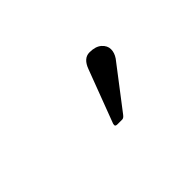

<svg xmlns="http://www.w3.org/2000/svg" viewBox="-29 -760 459 459"><g transform="rotate(-45 200.0 -530.5)"><path d="M189 -446Q181.9 -446 181.9 -450.1Q181.9 -454.1 183.8 -458L232.9 -587.9Q242.7 -615 263.1 -615Q283.4 -615 294.2 -605.5Q304.9 -595.9 304.9 -583.9Q304.9 -571.8 296.9 -560.1L214.8 -452.9Q209.7 -446 204.8 -446Z"/></g></svg>

Font: Fanwood Text
Style: Regular
Weight: 400
Version: Version 1.1001